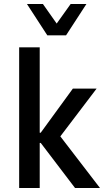

<svg xmlns="http://www.w3.org/2000/svg" viewBox="-20 -942 521 962"><path d="M76 0V-705H179V-277H184L345 -498H464L265 -236L269 -276L481 0H356L184 -226H179V0ZM217 -765 115 -922H195L264 -824L334 -922H413L311 -765Z"/></svg>

Font: Nunito Sans 7pt Condensed SemiBold
Style: Regular
Weight: 600
Width: 3
Designer: Vernon Adams
Foundry: Vernon Adams
Version: Version 3.101;gftools[0.9.27]